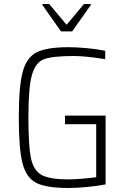

<svg xmlns="http://www.w3.org/2000/svg" viewBox="-20 -932 629 960"><path d="M74 -344Q74 -500 93.5 -572.5Q113 -645 163.5 -670.5Q214 -696 322 -696Q365 -696 417 -691Q469 -686 506 -678V-636Q466 -643 422.5 -647.5Q379 -652 351 -652Q244 -652 201 -636.5Q158 -621 140 -558.5Q122 -496 122 -344Q122 -202 135 -140.5Q148 -79 188.5 -57Q229 -35 322 -35Q350 -35 391 -38.5Q432 -42 461 -46V-311H305V-354H508V-10Q467 -2 415 3Q363 8 322 8Q213 8 162.5 -17Q112 -42 93 -114Q74 -186 74 -344ZM285 -775 192 -907V-912H226L313 -808L400 -912H434V-907L341 -775Z"/></svg>

Font: Saira Semi Condensed ExtraLight
Style: Regular
Weight: 200
Width: 4
Designer: Hector Gatti with collaboration of the Omnibus-Type team
Foundry: Omnibus-Type
Version: Version 1.001; ttfautohint (v1.8)